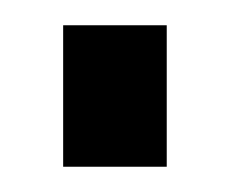

<svg xmlns="http://www.w3.org/2000/svg" viewBox="-20 -132 182 152"><path d="M30 0V-112H112V0Z"/></svg>

Font: Teko Variable Light
Style: Regular
Weight: 300
Designer: Manushi Parikh, Jonny Pinhorn
Foundry: Indian Type Foundry
Version: Version 3.000